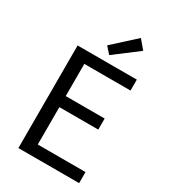

<svg xmlns="http://www.w3.org/2000/svg" viewBox="-230 -1078 1048 1188"><g transform="rotate(30 294.0 -484.5)"><path d="M299 -779 468 -907 416 -969 258 -825ZM100 0H534V-79H193V-346H471V-425H193V-655H523V-733H100Z"/></g></svg>

Font: Spoqa Han Sans Neo Regular
Style: Regular
Weight: 400
Designer: [Spoqa Han Sans Neo] Dong-huui Kim  Younghwa Kang  Yujin Lee  [Noto Sans] Ryoko NISHIZUKA  (kana & ideographs); Paul D. 
Foundry: Spoqa (http://www.spoqa-han-sans.com)
Version: Version 1.000